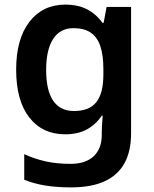

<svg xmlns="http://www.w3.org/2000/svg" viewBox="-20 -572 666 832"><path d="M287 240Q226 240 176.5 232Q127 224 85 207V96Q128 116 176.5 127Q225 138 286 138Q351 138 386 105Q421 72 421 13V-3Q421 -16 422.5 -36.5Q424 -57 425 -71H421Q396 -33 357 -11.5Q318 10 262 10Q164 10 107 -63Q50 -136 50 -270Q50 -403 107.5 -477.5Q165 -552 263 -552Q318 -552 357.5 -531.5Q397 -511 424 -473H429L442 -542H548V6Q548 83 519.5 135Q491 187 433.5 213.5Q376 240 287 240ZM300 -91Q334 -91 358 -100.5Q382 -110 397.5 -129.5Q413 -149 420.5 -179Q428 -209 428 -250V-272Q428 -333 414.5 -372.5Q401 -412 372.5 -431Q344 -450 298 -450Q241 -450 210.5 -403.5Q180 -357 180 -269Q180 -180 210.5 -135.5Q241 -91 300 -91Z"/></svg>

Font: Noto Sans Symbols SemiBold
Style: Regular
Weight: 600
Version: Version 2.002